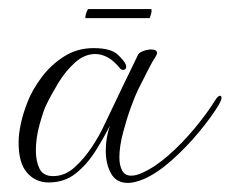

<svg xmlns="http://www.w3.org/2000/svg" viewBox="-20 -397 508 423"><path d="M262 6Q236 6 224.5 -15Q213 -36 213 -65Q213 -93 222 -120Q209 -94 190.5 -64.5Q172 -35 147 -15Q122 5 87 5Q59 5 40 -16Q21 -37 21 -83Q21 -102 26 -125Q31 -148 41 -173Q51 -199 71.5 -226.5Q92 -254 121 -272.5Q150 -291 186 -291Q224 -291 239 -277Q254 -263 257 -255Q258 -253 258 -250Q258 -243 251 -243Q247 -243 244 -247Q230 -264 216.5 -271Q203 -278 190 -278Q166 -278 145 -259Q124 -240 108 -213.5Q92 -187 81 -164Q75 -151 67 -122Q59 -93 59 -65Q59 -42 67 -25.5Q75 -9 97 -9Q123 -9 144.5 -28.5Q166 -48 183 -74Q200 -100 209 -120Q256 -219 284 -276Q286 -281 295.5 -284.5Q305 -288 313 -288Q326 -288 326 -280Q326 -277 321 -269Q317 -264 306 -242.5Q295 -221 284 -199Q278 -187 268.5 -161Q259 -135 251 -104.5Q243 -74 243 -50Q243 -33 249 -21.5Q255 -10 269 -10Q280 -10 293 -16Q322 -29 352 -55.5Q382 -82 409 -114.5Q436 -147 454 -176Q460 -186 465 -186Q468 -186 468 -181Q468 -177 462 -166Q445 -138 417.5 -105Q390 -72 358.5 -44Q327 -16 298 -3Q277 6 262 6ZM169 -357Q168 -356 168 -359Q168 -363 170.5 -370Q173 -377 175 -377H313Q314 -377 314 -374Q314 -370 312 -363.5Q310 -357 309 -357Z"/></svg>

Font: Gwendolyn
Style: Regular
Weight: 400
Designer: Robert E. Leuschke
Foundry: Robert E. Leuschke
Version: Version 1.010; ttfautohint (v1.8.3)